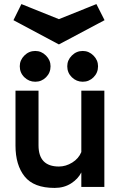

<svg xmlns="http://www.w3.org/2000/svg" viewBox="-20 -917 579 942"><path d="M492 -472V0H379V-71Q363 -39 328.5 -17Q294 5 248 5Q146 5 101 -51Q56 -107 56 -203V-472H169V-204Q169 -100 269 -100Q303 -100 334.5 -119.5Q366 -139 379 -171V-472ZM386 -516Q355 -516 332.5 -538Q310 -560 310 -592Q310 -622 332.5 -644.5Q355 -667 386 -667Q416 -667 438.5 -644.5Q461 -622 461 -592Q461 -560 439 -538Q417 -516 386 -516ZM153 -516Q122 -516 99.5 -538Q77 -560 77 -592Q77 -622 99.5 -644.5Q122 -667 153 -667Q183 -667 205.5 -644.5Q228 -622 228 -592Q228 -560 206 -538Q184 -516 153 -516ZM269 -699 46 -818 85 -897 269 -823 453 -897 493 -818Z"/></svg>

Font: Lil Grotesk Bold
Style: Regular
Weight: 700
Designer: Bastien Sozeau
Foundry: NBR — Bastien Sozeau
Version: Version 4.002; ttfautohint (v1.8.4.7-5d5b)